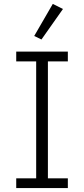

<svg xmlns="http://www.w3.org/2000/svg" viewBox="-20 -962 430 982"><path d="M63 0V-50H165V-648H63V-698H327V-648H225V-50H327V0ZM192 -760 155 -778 250 -942 302 -916Z"/></svg>

Font: IBM Plex Sans Thai Light
Style: Regular
Weight: 300
Designer: Mike Abbink, Paul van der Laan, Pieter van Rosmalen, Ben Mitchell, Mark Frömberg
Foundry: Bold Monday
Version: Version 1.2